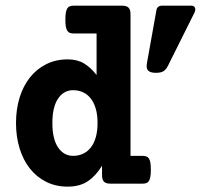

<svg xmlns="http://www.w3.org/2000/svg" viewBox="-20 -661 723 691"><path d="M492.2 -100.1Q500.5 -100.1 506.3 -98.1Q512.2 -96.2 515.9 -90.8Q519.5 -85.4 521.2 -75.7Q522.9 -65.9 522.9 -50.3Q522.9 -34.7 521.2 -24.9Q519.5 -15.1 515.9 -9.5Q512.2 -3.9 506.3 -2Q500.5 0 492.2 0H377.9Q361.3 0 354.2 -7.1Q347.2 -14.2 347.2 -30.8V-64.5Q325.2 -28.3 296.1 -8.8Q267.1 10.7 223.6 10.7Q180.7 10.7 146.2 -6.6Q111.8 -23.9 87.6 -54.4Q63.5 -85 50.5 -127Q37.6 -168.9 37.6 -218.3Q37.6 -267.6 50.5 -309.6Q63.5 -351.6 87.6 -382.1Q111.8 -412.6 146.2 -429.9Q180.7 -447.3 223.6 -447.3Q258.3 -447.3 282.5 -432.6Q306.6 -418 327.6 -391.1V-540.5H246.1Q237.8 -540.5 231.9 -542.5Q226.1 -544.4 222.4 -549.8Q218.8 -555.2 217 -564.9Q215.3 -574.7 215.3 -590.3Q215.3 -606 217 -615.7Q218.8 -625.5 222.4 -631.1Q226.1 -636.7 231.9 -638.7Q237.8 -640.6 246.1 -640.6H418.9Q435.5 -640.6 442.6 -633.5Q449.7 -626.5 449.7 -609.9V-100.1ZM331.1 -218.3Q331.1 -248 324.5 -270.3Q317.9 -292.5 306.2 -307.1Q294.4 -321.8 278.3 -329.1Q262.2 -336.4 243.2 -336.4Q209.5 -336.4 189 -306.2Q168.5 -275.9 168.5 -218.3Q168.5 -160.6 189 -130.4Q209.5 -100.1 243.2 -100.1Q262.2 -100.1 278.3 -107.4Q294.4 -114.7 306.2 -129.4Q317.9 -144 324.5 -166.3Q331.1 -188.5 331.1 -218.3ZM584 -423.3Q577.1 -410.2 567.9 -404.5Q558.6 -398.9 541.5 -398.9Q521 -398.9 513.2 -407Q505.4 -415 508.8 -433.6L543 -624.5Q545.9 -640.6 564 -640.6H668.5Q678.2 -640.6 681.6 -633.3Q685.1 -626 679.7 -615.2Z"/></svg>

Font: Courier Prime
Style: Bold
Weight: 700
Monospace: yes
Designer: Alan Dague-Greene
Foundry: Quote-Unquote Apps
Version: Version 1.202